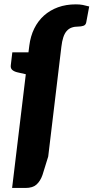

<svg xmlns="http://www.w3.org/2000/svg" viewBox="-20 -762 440 904"><path d="M118 -547Q123.5 -591.5 141.2 -627.5Q159 -663.5 187.2 -688.8Q215.5 -714 253.2 -727.8Q291 -741.5 337 -741.5Q355 -741.5 369.5 -738.8Q384 -736 400 -731.5L386 -656.5Q383.5 -644 372.5 -640.5Q361.5 -637 350 -637Q331 -637 317.2 -632Q303.5 -627 293.8 -615.8Q284 -604.5 278 -586.2Q272 -568 269 -542L207 -25L180 62Q170 90.5 152 106.8Q134 123 100 123H37L101.5 -412.5L64 -421Q47.5 -424.5 38 -432.5Q28.5 -440.5 31 -456.5L38 -515.5H114Z"/></svg>

Font: Lato ExtraBold
Style: Italic
Weight: 800
Italic angle: -7°
Designer: Lukasz Dziedzic with Adam Twardoch and Botio Nikoltchev
Foundry: tyPoland Lukasz Dziedzic
Version: Version 2.015; 2015-08-06; http://www.latofonts.com/